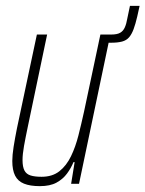

<svg xmlns="http://www.w3.org/2000/svg" viewBox="-20 -628 497 656"><path d="M317 -482 323 -510H360Q380 -510 390.5 -516Q401 -522 406.5 -534.5Q412 -547 415 -565L424 -608H457L449 -572Q443 -546 436.5 -528.5Q430 -511 421 -500.5Q412 -490 397 -486Q382 -482 359 -482ZM116 8Q83 8 62 -0.5Q41 -9 31.5 -28Q22 -47 22 -78Q22 -98 26.5 -126.5Q31 -155 38 -190L106 -510H141L75 -195Q67 -157 62 -129Q57 -101 57 -81Q57 -58 63.5 -45.5Q70 -33 84.5 -28.5Q99 -24 122 -24Q159 -24 183 -43Q207 -62 222.5 -94Q238 -126 248 -165.5Q258 -205 267 -246L323 -510H357L250 0H223L235 -74H231Q223 -54 209 -35Q195 -16 173 -4Q151 8 116 8Z"/></svg>

Font: Saira ExtraCondensed Thin
Style: Italic
Weight: 250
Width: 2
Italic angle: -12°
Designer: Hector Gatti with collaboration of the Omnibus-Type team
Foundry: Omnibus-Type
Version: Version 1.101